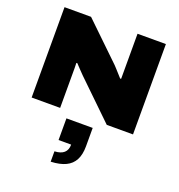

<svg xmlns="http://www.w3.org/2000/svg" viewBox="-181 -839 1283 1374"><g transform="rotate(20 460.0 -151.5)"><path d="M74 0V-688H276L553 -421Q560 -414 573 -399.5Q586 -385 600 -369.5Q614 -354 623 -344L630 -345Q630 -366 630 -391.5Q630 -417 630 -435V-688H846V0H646L364 -273Q345 -292 327.5 -310.5Q310 -329 297 -343L290 -342Q291 -326 291 -303.5Q291 -281 291 -264V0ZM359 385V306Q407 304 431 282.5Q455 261 455 220H359V55H559V195Q559 258 537.5 299Q516 340 472 361Q428 382 359 385Z"/></g></svg>

Font: Archivo SemiExpanded Black
Style: Regular
Weight: 900
Width: 6
Designer: Hector Gatti
Foundry: Omnibus-Type
Version: Version 2.001